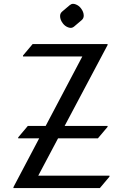

<svg xmlns="http://www.w3.org/2000/svg" viewBox="-20 -963 634 983"><path d="M48.8 0V-4.9L180.7 -254.9H73.2V-259.8L122.6 -318.4H213.9L401.4 -673.8H97.7V-678.7L147 -737.3H530.8V-732.4L311 -318.4H530.8V-313.5L481.4 -254.9H277.3L175.8 -63.5H540.5V-58.6L491.2 0ZM354 -943.4Q360.4 -943.4 368.2 -940.4Q384.3 -934.1 394.5 -920.4Q408.7 -901.9 408.7 -882.8Q408.7 -868.7 397.5 -859.4L359.4 -827.1Q351.1 -820.3 342.3 -820.3Q335.9 -820.3 328.1 -823.2Q312.5 -829.1 301.8 -843.3Q287.6 -861.8 287.6 -880.9Q287.6 -895 298.8 -904.3L336.9 -936.5Q345.2 -943.4 354 -943.4Z"/></svg>

Font: Gothica
Style: Book
Weight: 400
Designer: Wojciech Kalinowski "wmk69" (wmk69@o2.pl)
Foundry: Wojciech Kalinowski "wmk69" (wmk69@o2.pl)
Version: Version 2.1.0; 2021-05-14